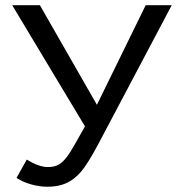

<svg xmlns="http://www.w3.org/2000/svg" viewBox="-20 -708 680 738"><path d="M162.1 9.8Q131.8 9.8 98.9 0.5Q65.9 -8.8 43.5 -24.4L83 -94.7Q129.4 -65.9 164.1 -65.9Q189 -65.9 205.8 -75.4Q222.7 -85 239.7 -108.4Q256.8 -131.8 306.6 -222.2L26.9 -688H133.3L352.5 -305.2L540 -688H640.1L358.4 -155.3Q317.4 -78.1 291 -47.4Q265.1 -17.6 234.6 -3.9Q204.1 9.8 162.1 9.8Z"/></svg>

Font: Arimo
Style: Regular
Weight: 400
Designer: Steve Matteson
Foundry: Monotype Imaging Inc.
Version: Version 1.33